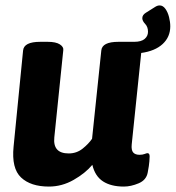

<svg xmlns="http://www.w3.org/2000/svg" viewBox="-20 -679 647 707"><path d="M160 8Q93 8 57.5 -25.5Q22 -59 30 -139L65 -493Q68 -525 128 -525H156Q186 -525 200.5 -515.5Q215 -506 213 -494L180 -173Q174 -114 233 -114Q262 -114 284 -131.5Q306 -149 319 -168L353 -493Q356 -525 416 -525H474Q500 -525 512.5 -535.5Q525 -546 525 -562Q525 -580 514.5 -591Q504 -602 504 -612Q504 -624 517 -632L552 -654Q560 -659 568 -659Q580 -659 589 -646.5Q598 -634 602.5 -616Q607 -598 607 -582Q607 -543 579 -517Q551 -491 500 -484L465 -147Q463 -126 470.5 -117.5Q478 -109 494 -109Q505 -109 512.5 -112Q520 -115 523 -115Q531 -115 531 -103Q531 -99 530 -84.5Q529 -70 524 -44Q519 -16 490.5 -4Q462 8 436 8Q389 8 359.5 -11Q330 -30 320 -72Q294 -41 251 -16.5Q208 8 160 8Z"/></svg>

Font: Asap
Style: Bold Italic
Weight: 700
Italic angle: -6°
Designer: Pablo Cosgaya
Foundry: Omnibus-Type
Version: Version 3.001; ttfautohint (v1.8.3)